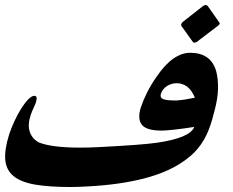

<svg xmlns="http://www.w3.org/2000/svg" viewBox="-47 -813 930 766"><path d="M654.3 -412.1Q674.3 -413.1 693.1 -416.3Q711.9 -419.4 730.5 -423.3Q707 -481 657.2 -481Q647.9 -481 638.2 -478.3Q628.4 -475.6 619.9 -470.2Q611.3 -464.8 604.7 -456.8Q598.1 -448.7 594.7 -438.5Q590.3 -423.8 603.3 -418Q616.2 -412.1 654.3 -412.1ZM827.1 -724.6Q830.6 -721.2 829.1 -717.8Q828.1 -714.4 822.8 -710.4L738.3 -646Q731.4 -642.6 728.5 -642.6Q724.1 -642.6 722.2 -646Q710.9 -661.6 699.5 -677.7Q688 -693.8 676.8 -709.5Q674.3 -713.4 676.3 -716.8Q677.7 -722.2 684.1 -727.1L763.2 -789.1Q768.6 -793 773.4 -793Q777.8 -793 781.7 -789.1ZM804.7 -356 799.3 -335.4Q798.3 -331.5 796.6 -326.9Q794.9 -322.3 793.9 -318.4Q765.6 -227.1 695.3 -176.8Q633.3 -129.4 534.4 -102.8Q435.5 -76.2 303.7 -69.3Q286.1 -68.4 268.6 -67.6Q251 -66.9 235.4 -66.9Q149.9 -66.9 93.8 -76.4Q37.6 -85.9 7.8 -109.9Q-22 -133.8 -25.9 -174.6Q-29.8 -215.3 -10.3 -277.3Q-2.4 -301.3 10 -328.4Q22.5 -355.5 36.6 -378.2Q50.8 -400.9 64.9 -415.8Q79.1 -430.7 90.3 -430.7Q103 -430.7 97.7 -409.7L94.7 -399.9Q86.9 -382.8 82 -371.3Q77.1 -359.9 75.2 -353.5Q62.5 -314 72 -286.6Q81.5 -259.3 107.4 -245.1Q129.9 -235.4 171.6 -229.7Q213.4 -224.1 271 -224.1Q290.5 -224.1 312.3 -224.6Q334 -225.1 357.4 -226.6Q439.9 -231 494.9 -235.1Q549.8 -239.3 580.1 -243.7Q646.5 -253.4 683.3 -269.3Q720.2 -285.2 728 -306.6Q681.2 -299.3 647.5 -295.7Q613.8 -292 597.7 -292Q537.1 -292 518.8 -315.4Q500.5 -338.9 515.1 -385.3Q524.9 -414.1 540 -444.3Q555.2 -474.6 577.6 -506.8Q610.8 -555.7 644.5 -579.1Q678.2 -602.5 711.9 -602.5Q752 -602.5 778.3 -584.5Q804.7 -566.4 815.4 -529.3Q823.7 -497.6 822.8 -458.5Q821.8 -419.4 809.1 -372.1Z"/></svg>

Font: XB Zar
Style: Bold Italic
Weight: 700
Italic angle: -12°
Designer: Behnam
Foundry: Irmug
Version: Version 8.005 2009